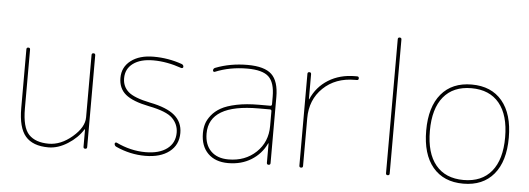

<svg xmlns="http://www.w3.org/2000/svg" viewBox="-50 -891 2871 1042"><g transform="rotate(5 1386.0 -370.0)"><path d="M241 10Q156 10 116 -36.5Q76 -83 76 -190V-510Q76 -520 86 -520Q96 -520 96 -510V-190Q96 -86 132.5 -48Q169 -10 241 -10Q307 -10 369 -63Q431 -116 431 -170V-510Q431 -520 441 -520Q451 -520 451 -510V-10Q451 0 441 0Q431 0 431 -10V-104Q431 -105 430 -105Q428 -105 428 -104Q399 -57 346 -23.5Q293 10 241 10Z M768 -10Q843 -10 885.5 -42Q928 -74 928 -130Q928 -175 895.5 -208Q863 -241 766 -260Q676 -278 637 -310.5Q598 -343 598 -400Q598 -459 644.5 -494.5Q691 -530 768 -530Q848 -530 922 -504Q933 -500 933 -489Q933 -485 929.5 -483Q926 -481 922 -482Q842 -510 768 -510Q698 -510 658 -480.5Q618 -451 618 -400Q618 -355 650 -326.5Q682 -298 770 -280Q862 -262 905 -225.5Q948 -189 948 -130Q948 -65 899.5 -27.5Q851 10 768 10Q686 10 609 -25Q598 -30 598 -41Q598 -45 601 -47Q604 -49 608 -48Q687 -10 768 -10Z M1430 -210V-291Q1430 -300 1421 -300H1360Q1090 -300 1090 -140Q1090 -79 1124.5 -44.5Q1159 -10 1220 -10Q1311 -10 1370.5 -66.5Q1430 -123 1430 -210ZM1421 -320Q1430 -320 1430 -329V-370Q1430 -447 1396.5 -478.5Q1363 -510 1280 -510Q1185 -510 1105 -477Q1101 -476 1098 -478Q1095 -480 1095 -484Q1095 -495 1106 -499Q1186 -530 1280 -530Q1372 -530 1411 -493Q1450 -456 1450 -370V-10Q1450 0 1440 0Q1430 0 1430 -10V-115Q1430 -116 1429 -116Q1427 -116 1427 -114Q1400 -57 1346 -23.5Q1292 10 1220 10Q1150 10 1110 -30Q1070 -70 1070 -140Q1070 -167 1077 -190.5Q1084 -214 1103.5 -238.5Q1123 -263 1154 -280.5Q1185 -298 1238 -309Q1291 -320 1360 -320Z M1607 -10V-510Q1607 -520 1617 -520Q1627 -520 1627 -510V-374Q1627 -373 1628 -373Q1629 -373 1629 -374Q1658 -442 1720.5 -481Q1783 -520 1867 -520H1877Q1887 -520 1887 -510Q1887 -500 1877 -500H1867Q1761 -500 1694 -435.5Q1627 -371 1627 -270V-10Q1627 0 1617 0Q1607 0 1607 -10Z M2079 -10V-740Q2079 -750 2089 -750Q2099 -750 2099 -740V-10Q2099 0 2089 0Q2079 0 2079 -10Z M2653 -445.5Q2600 -510 2501 -510Q2402 -510 2349 -445.5Q2296 -381 2296 -260Q2296 -139 2349 -74.5Q2402 -10 2501 -10Q2600 -10 2653 -74.5Q2706 -139 2706 -260Q2706 -381 2653 -445.5ZM2667 -60.5Q2608 10 2501 10Q2394 10 2335 -60.5Q2276 -131 2276 -260Q2276 -389 2335 -459.5Q2394 -530 2501 -530Q2608 -530 2667 -459.5Q2726 -389 2726 -260Q2726 -131 2667 -60.5Z"/></g></svg>

Font: Rounded Mplus 1c Thin
Style: Regular
Weight: 250
Version: Version 1.059.20150529